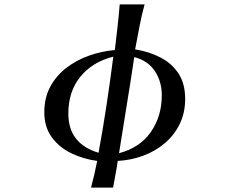

<svg xmlns="http://www.w3.org/2000/svg" viewBox="-20 -731 1040 871"><path d="M494 -474Q399 -450 344.5 -383Q290 -316 290 -216Q290 -146 325 -102Q360 -58 427 -38Q447 -146 463.5 -255.5Q480 -365 494 -474ZM714 -299Q714 -361 682.5 -408.5Q651 -456 589 -472Q573 -363 555 -254.5Q537 -146 520 -36Q615 -61 664.5 -132.5Q714 -204 714 -299ZM820 -282Q820 -219 795 -168Q770 -117 726.5 -80.5Q683 -44 628 -24Q573 -4 514 -1Q510 30 504 60Q498 90 493 120H393Q401 90 408 60Q415 30 421 -1Q360 -9 305 -35Q250 -61 215.5 -107.5Q181 -154 181 -222Q181 -288 208.5 -338.5Q236 -389 282 -424Q328 -459 385 -479Q442 -499 501 -504Q507 -556 513 -607.5Q519 -659 523 -711H636Q622 -661 612.5 -609.5Q603 -558 593 -507Q656 -497 707.5 -470.5Q759 -444 789.5 -398Q820 -352 820 -282Z"/></svg>

Font: Kaisei Opti Medium
Style: Regular
Weight: 500
Designer: Font-Kai, 金井和夫
Foundry: KAZUO KANAI
Version: Version 5.003